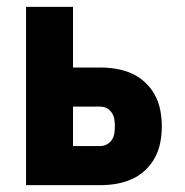

<svg xmlns="http://www.w3.org/2000/svg" viewBox="-20 -540 540 560"><path d="M56 0V-520H193V-343H273Q297 -343 320 -339Q343 -335 364.5 -325.5Q386 -316 403.5 -299.5Q421 -283 432 -262.5Q443 -242 447.5 -218.5Q452 -195 452 -172Q452 -148 447.5 -124.5Q443 -101 432 -80.5Q421 -60 403.5 -43.5Q386 -27 364.5 -17.5Q343 -8 320 -4Q297 0 273 0ZM273 -114Q283 -114 292 -119Q301 -124 306.5 -132.5Q312 -141 313.5 -151Q315 -161 315 -172Q315 -182 313.5 -192Q312 -202 306.5 -210.5Q301 -219 292 -224Q283 -229 273 -229H193V-114Z"/></svg>

Font: Iosevka Term Curly Heavy
Style: Regular
Weight: 900
Designer: Belleve Invis
Foundry: Belleve Invis
Version: Version 32.3.0